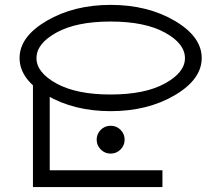

<svg xmlns="http://www.w3.org/2000/svg" viewBox="-20 -775 889 771"><path d="M423.8 -688.5Q287.1 -688.5 206.8 -644.3Q126.5 -600.1 126.5 -541.5Q126.5 -483.9 206.8 -439.7Q287.1 -395.5 423.8 -395.5Q561.5 -395.5 642.1 -439.7Q722.7 -483.9 722.7 -541.5Q722.7 -600.1 642.1 -644.3Q561.5 -688.5 423.8 -688.5ZM424.3 -755.4Q572.3 -755.4 681.2 -691.7Q790 -627.9 790 -542Q790 -456.1 681.2 -392.3Q572.3 -328.6 424.3 -328.6Q277.3 -328.6 168 -392.3Q58.6 -456.1 58.6 -542Q58.6 -627.9 168 -691.7Q277.3 -755.4 424.3 -755.4ZM112.3 -23.9V-446.8H179.7V-23.9ZM112.3 -91.3H632.3V-23.9H112.3ZM424.3 -270Q447.8 -270 464.1 -253.7Q480.5 -237.3 480.5 -213.9Q480.5 -191.4 464.1 -174.8Q447.8 -158.2 424.3 -158.2Q400.9 -158.2 384.5 -174.8Q368.2 -191.4 368.2 -213.9Q368.2 -237.3 384.5 -253.7Q400.9 -270 424.3 -270Z"/></svg>

Font: Stelpolvo Sans Regula
Style: Regular
Weight: 400
Designer: Itomi Saki
Foundry: Itomi Saki
Version: Version 1.003;December 30, 2023;FontCreator 15.0.0.2927 64-b